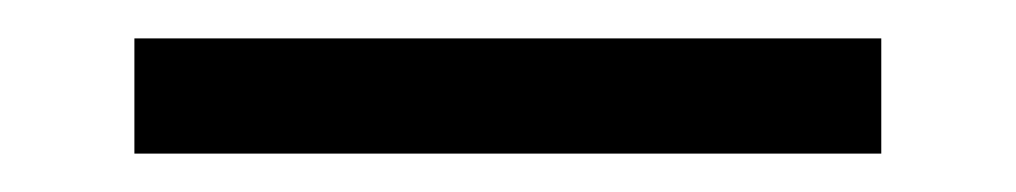

<svg xmlns="http://www.w3.org/2000/svg" viewBox="-20 -344 529 100"><path d="M50 -264V-324H439V-264Z"/></svg>

Font: DM Sans Light
Style: Regular
Weight: 300
Designer: Colophon Foundry, Jonny Pinhorn
Foundry: Colophon Foundry
Version: Version 4.004; ttfautohint (v1.8.4.7-5d5b)